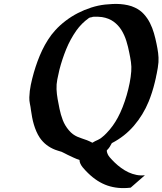

<svg xmlns="http://www.w3.org/2000/svg" viewBox="-20 -760 825 975"><path d="M426.8 118.7Q420.4 112.3 413.1 104.7Q405.8 97.2 399.2 88.9Q392.6 80.6 388.2 71.3Q383.8 62 383.8 52.2Q368.2 47.4 353.3 40.3Q338.4 33.2 323.7 26.4Q316.9 22.5 309.3 19Q301.8 15.6 294.4 11.7L293.9 11.2L289.1 9.8Q282.2 7.3 274.9 5.4Q267.6 3.4 260.3 0.5Q236.3 -8.8 216.6 -23.9Q196.8 -39.1 182.1 -60.5Q171.9 -75.7 164.6 -92.8Q157.2 -109.9 151.9 -127.9Q146.5 -146 143.1 -164.6Q139.6 -183.1 137.2 -200.7Q135.3 -217.3 131.8 -233.2Q128.4 -249 128.9 -265.6Q129.9 -298.3 136.5 -329.6Q143.1 -360.8 151.9 -391.6Q160.2 -420.4 170.7 -449Q181.2 -477.5 194.3 -505.1Q207.5 -532.7 223.9 -558.3Q240.2 -584 260.7 -606.4Q284.2 -632.3 313.5 -654.5Q342.8 -676.8 375.5 -693.6Q408.2 -710.4 443.4 -721.7Q478.5 -732.9 513.2 -736.8Q531.7 -738.8 551.5 -739.7Q571.3 -740.7 590.8 -739.3Q610.4 -737.8 629.4 -733.6Q648.4 -729.5 665.5 -721.2Q692.4 -708.5 710.7 -688.2Q729 -668 741.5 -643.3Q753.9 -618.7 761.7 -591.6Q769.5 -564.5 774.9 -537.6Q779.8 -514.6 783 -491Q786.1 -467.3 784.7 -443.8Q783.7 -429.7 781.2 -415Q778.8 -400.4 775.9 -386.2L772.9 -372.6L771.5 -364.7L765.6 -339.8Q753.4 -289.6 734.9 -244.1Q707 -176.3 660.2 -121.6Q613.3 -66.9 547.9 -33.2Q542.5 -22.9 537.4 -14.6Q532.2 -6.3 523.9 2L522 5.4Q524.4 23.9 537.1 38.6Q549.8 53.2 562.5 65.4Q577.6 80.1 595.5 93Q613.3 106 632.6 115Q651.9 124 672.9 128.2Q693.8 132.3 715.8 129.9L643.6 192.9Q610.8 196.8 581.8 194.1Q552.7 191.4 526.1 182.4Q499.5 173.3 474.9 157.5Q450.2 141.6 426.8 118.7ZM421.9 -47.9Q428.7 -44.9 435.5 -42Q442.4 -39.1 449.2 -35.2Q456.1 -39.6 463.1 -43.2Q470.2 -46.9 477.5 -49.8L489.7 -56.6L495.6 -61Q502.4 -66.4 508.8 -72Q515.1 -77.6 521 -84Q538.1 -101.6 552.5 -121.6Q566.9 -141.6 578.6 -163.6Q591.3 -187 602.8 -216.3Q614.3 -245.6 623.3 -276.6Q632.3 -307.6 638.4 -338.6Q644.5 -369.6 646.5 -397.5Q648.4 -420.9 645 -444.6Q641.6 -468.3 636.7 -491.2Q630.9 -522 621.6 -552Q612.3 -582 596.7 -607.2Q581.1 -632.3 557.1 -649.9Q533.2 -667.5 498 -673.3Q475.1 -676.3 452.1 -674.8Q447.3 -672.4 441.2 -671.9Q435.1 -671.4 430.7 -668Q394 -641.6 368.2 -605.5Q336.4 -560.1 315.9 -509.5Q295.4 -459 281.7 -405.8Q275.9 -381.3 271 -356.7Q266.1 -332 267.1 -306.6Q268.1 -282.2 272.7 -256.8Q277.3 -231.4 282.2 -207.5Q288.1 -178.2 298.8 -150.1Q309.6 -122.1 329.6 -98.6Q340.3 -85.9 350.8 -78.4Q361.3 -70.8 372.3 -65.9Q383.3 -61 395.5 -57.1Q407.7 -53.2 421.9 -47.9ZM303.2 14.6 298.8 12.7Q300.8 13.7 302.5 14.4Q304.2 15.1 303.2 14.6ZM405.3 16.1H405.8V15.6Q405.3 16.1 405.3 16.1ZM439 -673.8H439.9Z"/></svg>

Font: Autopia Bold Italic
Style: Bold Italic
Weight: 700
Italic angle: -104°
Designer: Antoine Gelgon
Foundry: Antoine Gelgon
Version: V.1.0